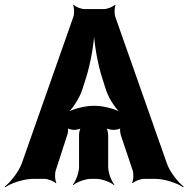

<svg xmlns="http://www.w3.org/2000/svg" viewBox="-61 -749 789 804"><path d="M445 -183 495 -34C499 -21 498 7 492 16L495 18C501 10 528 0 542 0H589C628 0 682 18 706 35L708 32C685 15 649 -30 637 -67L422 -678C417 -690 418 -718 423 -727L420 -729C414 -721 388 -711 375 -711H293C280 -711 254 -720 248 -729L245 -727C250 -718 251 -690 246 -678L31 -67C18 -30 -18 15 -41 32L-39 35C-15 18 39 0 78 0H125C139 0 166 10 172 18L175 16C169 7 168 -21 172 -34L221 -185C224 -193 226 -211 222 -216L219 -214C223 -209 241 -205 249 -205C259 -205 277 -209 282 -214L279 -217C274 -212 270 -194 270 -184V-50C270 -26 256 11 244 24L246 26C259 14 296 0 320 0H342C366 0 403 14 416 26L418 24C406 11 392 -26 392 -50V-182C392 -193 388 -212 382 -218L379 -215C385 -209 404 -205 415 -205C424 -205 444 -209 448 -215L444 -217C440 -212 442 -192 445 -183ZM283 -372 297 -416C320 -485 335 -580 335 -635H331C331 -580 346 -485 369 -416L383 -372C395 -336 426 -288 449 -272L451 -275C429 -291 373 -306 336 -306H330C293 -306 237 -291 215 -275L217 -272C240 -288 271 -336 283 -372Z"/></svg>

Font: Asimov
Style: Edge
Weight: 500
Designer: Google
Version: Version 2.000980: 2014